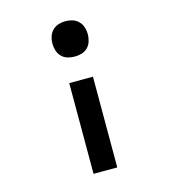

<svg xmlns="http://www.w3.org/2000/svg" viewBox="-110 -627 821 922"><g transform="rotate(-15 300.0 -166.5)"><path d="M300 -362Q282 -362 265 -367Q248 -372 235.5 -384.5Q223 -397 217.5 -414.5Q212 -432 212 -450Q212 -468 217.5 -485Q223 -502 235.5 -514.5Q248 -527 265 -532.5Q282 -538 300 -538Q318 -538 335 -532.5Q352 -527 364.5 -514.5Q377 -502 382.5 -485Q388 -468 388 -450Q388 -432 382.5 -414.5Q377 -397 364.5 -384.5Q352 -372 335 -367Q318 -362 300 -362ZM241 205V-246H359V205Z"/></g></svg>

Font: Iosevka Curly Slab Extended
Style: Bold
Weight: 700
Width: 7
Monospace: yes
Designer: Belleve Invis
Foundry: Belleve Invis
Version: Version 11.1.0; ttfautohint (v1.8.3)